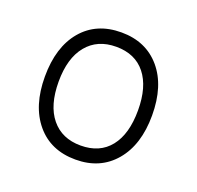

<svg xmlns="http://www.w3.org/2000/svg" viewBox="-86 -512 632 616"><g transform="rotate(20 230.0 -204.0)"><path d="M230 13Q145 13 96 -45.5Q47 -104 47 -204Q47 -305 96 -363Q145 -421 230 -421Q314 -421 363.5 -363Q413 -305 413 -204Q413 -104 363.5 -45.5Q314 13 230 13ZM230 -35Q295 -35 330 -79Q365 -123 365 -204Q365 -284 330 -328Q295 -372 230 -372Q166 -372 130 -328Q94 -284 94 -204Q94 -123 130 -79Q166 -35 230 -35Z"/></g></svg>

Font: Zen Kurenaido
Style: Regular
Weight: 400
Designer: Yoshimichi Ohira
Foundry: Positype
Version: Version 1.001